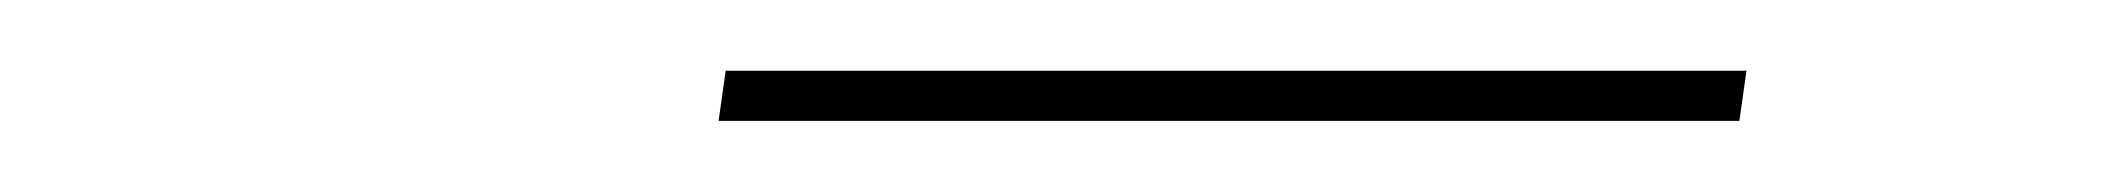

<svg xmlns="http://www.w3.org/2000/svg" viewBox="-20 -639 591 54"><path d="M471.2 -619.1 469.2 -605H182.1L184.1 -619.1Z"/></svg>

Font: Human Sans Thin
Style: Italic
Weight: 100
Italic angle: -8°
Designer: Tim Radville
Foundry: Continuum
Version: Version 1.000;FEAKit 1.0